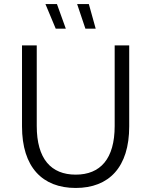

<svg xmlns="http://www.w3.org/2000/svg" viewBox="-20 -925 749 951"><path d="M355 6C520 6 620 -97 620 -299V-700H548V-301C548 -138 477 -60 355 -60C233 -60 162 -138 162 -301V-700H89V-299C89 -97 190 6 355 6ZM403 -783H454L420 -905H362ZM256 -783H306L262 -905H205Z"/></svg>

Font: Chess Sans
Style: Regular
Weight: 400
Designer: Wolf Bōese
Foundry: Wolf Bōese
Version: Version 7.223;Glyphs 3.3 (3306)